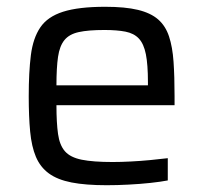

<svg xmlns="http://www.w3.org/2000/svg" viewBox="-20 -538 599 566"><path d="M294.3 8Q232.4 8 190.9 -0.1Q149.4 -8.2 124 -26.8Q98.7 -45.3 85.9 -75.6Q73.1 -105.9 68.9 -150.1Q64.7 -194.3 64.7 -254Q64.7 -325.2 71 -375.4Q77.4 -425.7 98.8 -457.2Q120.1 -488.8 165.9 -503.4Q211.7 -518 290.2 -518Q349 -518 386.7 -508.9Q424.3 -499.8 446.2 -480.7Q468.1 -461.6 478.3 -430.5Q488.6 -399.5 491.6 -355.8Q494.6 -312.1 494.6 -254.9V-227.8H146.4Q146.4 -175.9 151.1 -143Q155.7 -110 171.5 -92Q187.3 -74 220.8 -67.2Q254.2 -60.4 311.8 -60.4Q336 -60.4 364.9 -61.9Q393.7 -63.3 422.7 -66.1Q451.6 -68.8 474.6 -71.7V-6.1Q454 -2.1 423.4 1.2Q392.8 4.5 359.3 6.2Q325.7 8 294.3 8ZM416.1 -269.1V-296Q416.1 -347.5 410 -378.2Q403.9 -408.8 389.4 -424.3Q374.9 -439.8 349.9 -444.7Q325 -449.6 287.7 -449.6Q240.3 -449.6 212.2 -443.4Q184.2 -437.3 170 -419.9Q155.8 -402.5 151.1 -370.6Q146.4 -338.6 146.4 -286.4H435Z"/></svg>

Font: Saira Thin
Style: Regular
Weight: 100
Designer: Hector Gatti with collaboration of the Omnibus-Type team
Foundry: Omnibus-Type
Version: Version 1.101